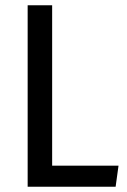

<svg xmlns="http://www.w3.org/2000/svg" viewBox="-20 -709 484 729"><path d="M178 -80H430L419 0H85V-689H178Z"/></svg>

Font: Fira Sans Condensed
Style: Regular
Weight: 400
Width: 3
Designer: bBox Type GmbH & Carrois Corporate GbR & Edenspiekermann AG
Foundry: bBox Type GmbH & Carrois Corporate GbR & Edenspiekermann AG
Version: Version 4.301